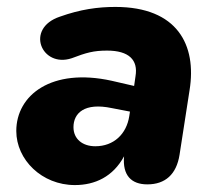

<svg xmlns="http://www.w3.org/2000/svg" viewBox="-20 -523 611 554"><path d="M196 11C254 11 306 -13 338 -72C333 -17 359 9 405 9C457 9 489 -20 498 -76L527 -263C548 -393 492 -503 313 -503C262 -503 212 -496 153 -475C51 -441 100 -326 187 -355C229 -371 250 -377 289 -377C352 -377 379 -350 371 -303L367 -275L302 -290C129 -328 27 -249 27 -145C27 -62 101 11 196 11ZM192 -156C192 -196 223 -228 303 -211L355 -201L353 -188C345 -136 308 -101 255 -101C218 -101 192 -122 192 -156Z"/></svg>

Font: SN Pro Heavy
Style: Italic
Weight: 800
Italic angle: -9°
Designer: Tobias Whetton
Foundry: Supernotes
Version: Version 1.001;Glyphs 3.2 (3249)